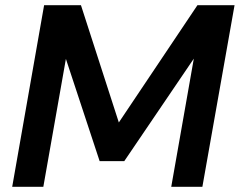

<svg xmlns="http://www.w3.org/2000/svg" viewBox="-20 -720 924 740"><path d="M27 0 150 -700H292L438 -248L741 -700H884L760 0H640L727 -494L459 -99H364L234 -493L147 0Z"/></svg>

Font: DM Sans 17pt SemiBold
Style: Italic
Weight: 600
Italic angle: -10°
Version: Version 4.004;gftools[0.9.30]